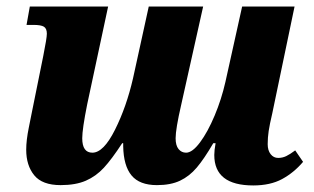

<svg xmlns="http://www.w3.org/2000/svg" viewBox="-20 -556 957 586"><path d="M634 -83Q634 -97 638 -119H631Q603 -71 580.5 -44.5Q558 -18 529.5 -4.5Q501 9 459 9Q406 9 381.5 -20.5Q357 -50 356 -110V-119H353Q321 -70 297 -44Q273 -18 242 -4.5Q211 9 165 9Q109 9 84.5 -21Q60 -51 60 -99Q60 -128 68 -167Q76 -206 77 -212L112 -385Q123 -440 123 -453Q123 -469 114 -474.5Q105 -480 82 -480H61L71 -536H310L246 -237Q231 -162 231 -134Q231 -90 262 -90Q296 -90 331 -160Q366 -230 386 -317L434 -536H600L533 -236Q516 -162 516 -134Q516 -112 525 -101Q534 -90 548 -90Q567 -90 590.5 -121.5Q614 -153 635 -203Q656 -253 668 -306L719 -536H879L811 -210Q803 -176 800 -156Q797 -136 797 -116Q797 -97 806 -85.5Q815 -74 829 -74Q842 -74 853.5 -79.5Q865 -85 881 -97L905 -62Q877 -29 841 -9.5Q805 10 753 10Q634 10 634 -83Z"/></svg>

Font: Noto Serif NarrowExtraBold
Style: Italic
Weight: 800
Width: 4
Italic angle: -12°
Designer: Monotype Design Team
Foundry: Monotype Imaging Inc.
Version: Version 1.001